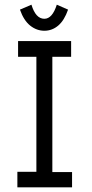

<svg xmlns="http://www.w3.org/2000/svg" viewBox="-20 -798 390 818"><path d="M54 0V-66H135V-556H57V-623H283V-556H203V-65H287V0ZM222 -778 270 -757Q254 -711 228 -689Q202 -667 169 -667Q136 -667 108.5 -689Q81 -711 65 -757L114 -778Q132 -718 169 -718Q203 -718 222 -778Z"/></svg>

Font: Inconsolata ExtraCondensed Medium
Style: Regular
Weight: 500
Width: 2
Monospace: yes
Designer: Raph Levien, Cyreal, Brenton Simpson
Foundry: Raph Levien, Cyreal, Google
Version: Version 3.001; ttfautohint (v1.8.2.53-6de2)